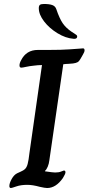

<svg xmlns="http://www.w3.org/2000/svg" viewBox="-20 -945 445 965"><path d="M27 -10Q27 -24 38.5 -45Q50 -66 66 -74Q70 -76 84.5 -82.5Q99 -89 104 -94Q114 -102 119 -121Q124 -140 128 -176L191 -618Q171 -618 150 -615Q129 -613 111 -609Q93 -605 87 -605Q78 -605 78 -616Q78 -628 86 -642Q112 -694 170 -694H221Q292 -694 330 -697Q402 -702 397 -702Q405 -702 405 -692Q405 -684 397 -671Q392 -663 385 -650Q378 -637 370 -632.5Q362 -628 347 -626L322 -624Q312 -624 298 -622L228 -139Q226 -122 220 -107.5Q214 -93 206 -86V-84Q246 -78 257 -78Q276 -78 287.5 -83Q299 -88 301 -88Q309 -88 309 -79Q309 -71 296 -50Q261 0 217 0Q206 0 180 -6Q144 -16 117 -16Q85 -16 62 -8Q39 0 35 0Q27 0 27 -10ZM175 -904Q175 -916 180.5 -920.5Q186 -925 201 -925Q228 -925 243 -919.5Q258 -914 263 -899Q279 -852 295 -828.5Q311 -805 339 -786Q348 -780 354.5 -776Q361 -772 364.5 -769Q368 -766 368 -761Q368 -755 363 -752Q358 -749 350 -750Q310 -753 269 -778Q228 -803 201.5 -837.5Q175 -872 175 -904Z"/></svg>

Font: Charm
Style: Bold
Weight: 700
Designer: Katatrad Aksorn Co.,Ltd.
Foundry: Cadson Demak Co.,Ltd.
Version: Version 1.001